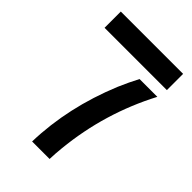

<svg xmlns="http://www.w3.org/2000/svg" viewBox="-206 -766 849 849"><g transform="rotate(45 218.0 -342.0)"><path d="M421.9 -582H32.2V-683.6H421.9ZM161.1 0Q167 -218.8 257.8 -438.5Q279.3 -488.3 301.8 -531.2H413.1Q299.8 -315.4 275.4 -71.3Q271.5 -34.2 270.5 0Z"/></g></svg>

Font: Post No Bills Colombo
Style: Bold
Weight: 700
Designer: Kosala Senevirathne, Siva Puranthara, Lasantha Premarathna, Tharique Azeez
Foundry: Mooniak
Version: Version 1.220 ; ttfautohint (v1.6)